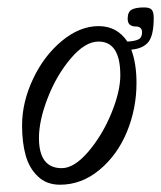

<svg xmlns="http://www.w3.org/2000/svg" viewBox="-20 -488 438 522"><path d="M143.1 14.2Q106.4 14.2 82.8 -8.5Q59.1 -31.2 49.6 -66.2Q40 -101.1 40 -147Q40 -210 69.6 -272.9Q99.1 -335.9 147.9 -376.5Q196.8 -417 248 -417Q298.3 -417 326.2 -375Q346.7 -376 356.4 -380.9Q366.2 -385.7 366.2 -399.9Q366.2 -416 349.1 -416Q327.1 -416 327.1 -437Q327.1 -455.6 337.9 -461.7Q348.6 -467.8 372.1 -467.8Q387.2 -467.8 392.6 -461.4Q397.9 -455.1 397.9 -439Q397.9 -392.6 383.8 -374.3Q369.6 -356 336.9 -353Q351.1 -315.4 351.1 -262.2Q351.1 -192.9 325.2 -129.9Q299.3 -66.9 250.7 -26.4Q202.1 14.2 143.1 14.2ZM147.9 -30.8Q181.6 -30.8 219.7 -75.2Q257.8 -119.6 282.5 -179.4Q307.1 -239.3 307.1 -283.2Q307.1 -375 248 -375Q211.4 -375 172.6 -329.3Q133.8 -283.7 109.9 -222.2Q85.9 -160.6 85.9 -112.8Q85.9 -30.8 147.9 -30.8Z"/></svg>

Font: Junicode SmCond Light
Style: Italic
Weight: 300
Width: 4
Italic angle: -11°
Designer: Peter S. Baker
Version: Version 2.206